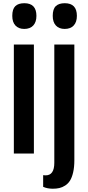

<svg xmlns="http://www.w3.org/2000/svg" viewBox="-20 -947 544 1184"><path d="M129.4 -768.6Q94.7 -768.6 75.2 -789.6Q55.7 -810.5 55.7 -849.1Q55.7 -891.1 74.5 -909.2Q93.3 -927.2 129.9 -927.2Q204.6 -927.2 204.6 -849.1Q204.6 -811 185.1 -789.8Q165.5 -768.6 129.4 -768.6ZM65.4 0V-672.4H189V0ZM378.9 -768.6Q344.2 -768.6 324.7 -789.6Q305.2 -810.5 305.2 -849.1Q305.2 -891.1 324 -909.2Q342.8 -927.2 379.4 -927.2Q454.1 -927.2 454.1 -849.1Q454.1 -811 434.6 -789.8Q415 -768.6 378.9 -768.6ZM314.9 56.6V-672.4H438.5V41Q438.5 83.5 431.2 115.5Q423.8 147.5 411.9 166.5Q399.9 185.5 382.1 197Q364.3 208.5 346.2 212.6Q328.1 216.8 305.7 216.8Q272 216.8 246.1 205.1V133.3Q255.9 134.3 261.7 134.3Q314.9 134.3 314.9 56.6Z"/></svg>

Font: FjallaOne
Style: Regular
Weight: 400
Designer: Irina Smirnova
Foundry: Irina Smirnova
Version: Version 1.001